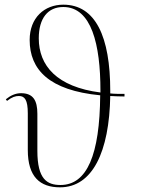

<svg xmlns="http://www.w3.org/2000/svg" viewBox="-20 -792 615 822"><path d="M237 10C376 10 448 -142 452 -381C471 -380 492 -379 513 -379V-390C492 -390 471 -390 452 -392C452 -395 452 -399 452 -403C452 -635 389 -772 251 -772C170 -772 107 -716 107 -621C107 -494 190 -405 409 -384C407 -130 353 0 239 0C182 0 140 -24 140 -146V-305C140 -362 122 -393 70 -393C46 -393 25 -383 5 -367L10 -360C32 -377 46 -381 61 -381C86 -381 99 -364 99 -307V-150C99 -35 151 10 237 10ZM146 -628C146 -714 185 -762 251 -762C372 -762 410 -601 410 -404V-396C223 -420 146 -511 146 -628Z"/></svg>

Font: Noto Serif Display SemiCondensed ExtraLight
Style: Regular
Weight: 200
Width: 4
Designer: Monotype Design Team
Foundry: Monotype Imaging Inc.
Version: Version 2.009